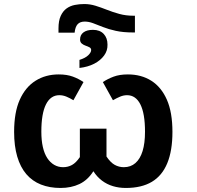

<svg xmlns="http://www.w3.org/2000/svg" viewBox="-20 -922 978 952"><path d="M441 -774Q475 -774 494 -754Q513 -734 513 -701Q514 -671 496 -646.5Q478 -622 447 -606Q416 -590 374 -585V-625Q403 -634 417.5 -648Q432 -662 432 -674Q432 -683 423.5 -687.5Q415 -692 404.5 -695.5Q394 -699 385.5 -706Q377 -713 377 -726Q377 -749 394 -761.5Q411 -774 441 -774ZM398 -902Q426 -902 453.5 -893.5Q481 -885 510 -873.5Q539 -862 571.5 -853Q604 -844 642 -844H649V-761H641Q591 -761 554.5 -769Q518 -777 490.5 -788Q463 -799 441.5 -807Q420 -815 400 -815Q377 -815 365 -802Q353 -789 350 -760H270V-781Q270 -819 281 -843Q292 -867 310 -880Q328 -893 351 -897.5Q374 -902 398 -902ZM280 10Q226 10 183 -7Q140 -24 110.5 -58.5Q81 -93 65.5 -145.5Q50 -198 50 -268Q50 -365 78 -427.5Q106 -490 156 -521.5Q206 -553 271 -553Q312 -553 341.5 -542Q371 -531 394 -515L344 -425Q326 -436 309 -443Q292 -450 274 -450Q231 -450 208 -404.5Q185 -359 185 -269Q185 -226 192.5 -193Q200 -160 214.5 -138Q229 -116 249 -104.5Q269 -93 293 -93Q317 -93 337 -104Q357 -115 376 -143V-284H508V-146Q528 -116 549 -104.5Q570 -93 594 -93Q628 -93 651.5 -113.5Q675 -134 687 -173Q699 -212 699 -269Q699 -359 676 -404.5Q653 -450 610 -450Q593 -450 576 -443Q559 -436 540 -425L490 -515Q514 -531 543.5 -542Q573 -553 614 -553Q681 -553 730.5 -521.5Q780 -490 807.5 -427.5Q835 -365 835 -268Q835 -175 809.5 -113Q784 -51 733 -20.5Q682 10 604 10Q570 10 540 1Q510 -8 485.5 -26.5Q461 -45 443 -73Q415 -29 374 -9.5Q333 10 280 10Z"/></svg>

Font: Noto Sans Display SemiBold
Style: Regular
Weight: 600
Designer: Monotype Design Team
Foundry: Monotype Imaging Inc.
Version: Version 2.003